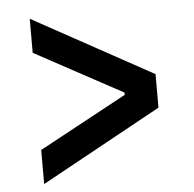

<svg xmlns="http://www.w3.org/2000/svg" viewBox="-46 -648 693 685"><g transform="rotate(-5 300.0 -305.0)"><path d="M85 -131 399 -301V-309L85 -479V-601L515 -365V-245L85 -9Z"/></g></svg>

Font: IBM Plex Mono SemiBold
Style: Regular
Weight: 600
Monospace: yes
Designer: Mike Abbink, Paul van der Laan, Pieter van Rosmalen
Foundry: Bold Monday
Version: Version 2.3